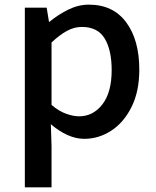

<svg xmlns="http://www.w3.org/2000/svg" viewBox="-20 -584 670 827"><path d="M87 223V-551H181L191 -490H193Q229 -520 273 -542Q317 -564 363 -564Q467 -564 523.5 -488Q580 -412 580 -284Q580 -190 546.5 -123Q513 -56 459 -21Q405 14 343 14Q307 14 270.5 -2.5Q234 -19 199 -49L202 45V223ZM321 -83Q381 -83 421 -134.5Q461 -186 461 -282Q461 -368 431 -418Q401 -468 332 -468Q300 -468 268.5 -451Q237 -434 202 -401V-132Q234 -105 265 -94Q296 -83 321 -83Z"/></svg>

Font: Source Han Sans TC Medium
Style: Regular
Weight: 500
Designer: Ryoko NISHIZUKA Ë•øÂ°öÊ∂ºÂ≠ê (kana, bopomofo & ideographs); Paul D. Hunt (Latin, Greek & Cyrillic); Sandoll Communicatio
Foundry: Adobe
Version: Version 2.004;hotconv 1.0.118;makeotfexe 2.5.65603